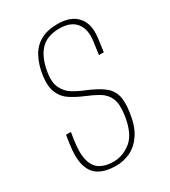

<svg xmlns="http://www.w3.org/2000/svg" viewBox="-152 -669 667 753"><g transform="rotate(-30 181.0 -292.5)"><path d="M152 6Q107 6 77.5 -10Q48 -26 37 -63.5Q26 -101 36 -166L41 -198H63L58 -166Q49 -107 58.5 -73.5Q68 -40 92 -26.5Q116 -13 150 -13Q194 -13 230.5 -43Q267 -73 278 -149Q285 -198 273.5 -224Q262 -250 236.5 -265Q211 -280 174 -295Q146 -307 121.5 -323Q97 -339 84.5 -367.5Q72 -396 78 -443Q85 -491 103 -524Q121 -557 152 -574Q183 -591 229 -591Q289 -591 318 -557.5Q347 -524 339 -465L331 -404Q326 -404 320 -404Q314 -404 309 -404L317 -463Q324 -514 300.5 -543Q277 -572 226 -572Q170 -572 140 -540Q110 -508 100 -444Q94 -401 107 -375.5Q120 -350 144 -335.5Q168 -321 196 -310Q239 -292 264.5 -273.5Q290 -255 299 -227Q308 -199 301 -150Q293 -92 270.5 -58Q248 -24 217 -9Q186 6 152 6Z"/></g></svg>

Font: Alumni Sans SC Thin
Style: Italic
Weight: 100
Italic angle: -8°
Designer: Robert E. Leuschke
Foundry: Robert E. Leuschke
Version: Version 1.016